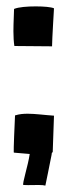

<svg xmlns="http://www.w3.org/2000/svg" viewBox="-20 -481 216 601"><path d="M143 -336V-338C143 -357 149 -453 149 -455C140 -459 117 -461 92 -461C66 -461 38 -459 24 -453C24 -441 22 -411 22 -383C22 -366 23 -349 25 -337ZM122 100C125 87 127 74 130 61L138 21C139 14 142 4 142 -1C142 -2 143 -3 143 -4H145L149 -119H148C118 -121 91 -125 67 -125C53 -125 41 -124 28 -120H27V-119C22 -10 23 -7 23 -4C24 -3 25 -3 26 -3L73 1C68 37 49 94 53 98C73 99 88 98 100 98C111 98 119 99 122 100Z"/></svg>

Font: HEYCLAY
Style: Regular
Weight: 400
Designer: Marcelo Magalhaes
Foundry: Marcelo Magalhães
Version: Version 1.300;hotconv 1.0.109;makeotfexe 2.5.65596